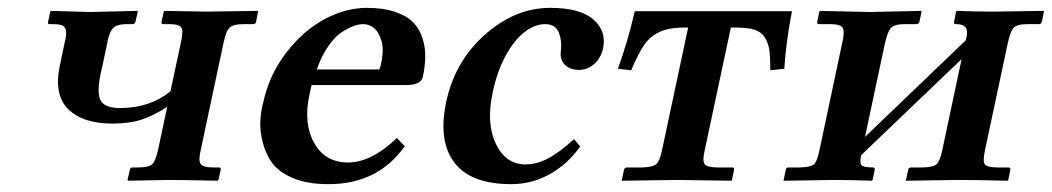

<svg xmlns="http://www.w3.org/2000/svg" viewBox="-20 -464 2706 494"><path d="M445.3 -354Q452.1 -383.3 446.8 -392.6Q441.4 -401.9 415.5 -401.9H399.4Q394.5 -401.9 395.5 -407.2L401.4 -434.1L402.8 -436L512.2 -434.1L642.6 -436L644 -434.1L638.7 -407.2Q637.7 -402.3 631.3 -401.9H606.4Q580.6 -401.9 571 -393.1Q561.5 -384.3 555.2 -354L497.1 -81.1Q490.2 -52.7 495.6 -43Q501 -33.2 527.8 -33.2H543.9Q548.8 -33.2 547.9 -27.8L542 -1L539.6 1Q448.7 -1 412.1 -1L309.6 1L308.1 -1L314 -26.9Q315.4 -32.7 319.8 -33.2H336.9Q363.3 -33.2 372.1 -42Q380.9 -50.8 387.2 -81.1L410.2 -189Q374 -166 343.5 -156Q313 -146 270 -146Q192.9 -146 155.3 -183.3Q117.7 -220.7 134.3 -296.9L146.5 -355Q151.4 -373.5 149.9 -384Q148.4 -394.5 140.9 -398.2Q133.3 -401.9 115.2 -401.9H107.4Q102.5 -401.9 103.5 -407.2L109.4 -434.1L110.8 -436L212.9 -433.1L333.5 -436L334.5 -434.1L328.6 -408.2Q327.1 -402.3 321.3 -401.9H306.6Q282.2 -401.9 272.5 -393.3Q262.7 -384.8 257.3 -359.9L243.2 -293Q228.5 -234.4 236.8 -210.2Q245.1 -186 289.6 -186Q365.2 -186 418.5 -229Z M794.9 -285.2H955.1Q957.5 -287.1 959.5 -295.9Q968.8 -335.4 961.4 -359.1Q954.1 -382.8 941.7 -392.3Q929.2 -401.9 914.1 -401.9Q903.8 -401.9 891.1 -397.5Q878.4 -393.1 860.6 -382.1Q842.8 -371.1 825.2 -345.9Q807.6 -320.8 794.9 -285.2ZM1001 -108.9 1021.5 -87.9Q952.1 10.3 824.2 9.8Q769 9.8 730.7 -7.1Q692.4 -23.9 674.8 -52.7Q657.2 -81.5 651.6 -119.1Q646 -156.7 656.7 -198.2Q672.4 -271.5 716.8 -328.9Q761.2 -386.2 815.7 -415Q870.1 -443.8 923.8 -443.8Q966.3 -443.8 996.8 -433.3Q1027.3 -422.9 1043.5 -406Q1059.6 -389.2 1067.1 -365.2Q1074.7 -341.3 1074.2 -317.4Q1073.7 -293.5 1067.9 -266.1Q1063.5 -245.1 1024.4 -245.1H781.7Q778.8 -231.4 775.9 -219.2Q760.3 -145.5 788.6 -95.7Q816.9 -45.9 875.5 -45.9Q935.5 -45.9 1001 -108.9Z M1472.7 -86.9Q1439.9 -41 1394 -15.6Q1348.1 9.8 1295.4 9.8Q1190.9 9.8 1148.9 -45.9Q1106.9 -101.6 1127.9 -201.2Q1150.4 -306.6 1228 -375.2Q1305.7 -443.8 1395.5 -443.8Q1472.7 -443.8 1506.8 -413.8Q1541 -383.8 1531.7 -339.8Q1529.3 -328.1 1523.7 -318.1Q1518.1 -308.1 1510.3 -300.5Q1502.4 -293 1491.9 -288.6Q1481.4 -284.2 1469.7 -284.2Q1446.3 -284.2 1433.3 -297.4Q1420.4 -310.5 1422.9 -331.1Q1426.3 -359.9 1417.5 -380.9Q1408.7 -401.9 1382.8 -401.9Q1356 -401.9 1329.6 -381.6Q1303.2 -361.3 1281 -320.6Q1258.8 -279.8 1247.6 -226.1Q1230.5 -146.5 1255.9 -93.8Q1281.2 -41 1332 -41Q1360.4 -41 1388.9 -55.7Q1417.5 -70.3 1457 -106Z M1872.6 -393.1H1860.4L1792.5 -74.2Q1787.1 -49.8 1793 -41.7Q1798.8 -33.7 1823.7 -33.2H1864.7Q1869.6 -33.2 1868.7 -26.9L1862.8 1L1723.1 -1L1579.6 1L1585.4 -26.9Q1586.9 -32.7 1592.8 -33.2H1633.8Q1659.7 -34.2 1668.5 -41.7Q1677.2 -49.3 1682.6 -74.2L1750.5 -393.1H1740.2Q1700.2 -393.1 1676 -381.3Q1651.9 -369.6 1637.5 -348.6Q1623 -327.6 1604 -283.2L1569.8 -287.1Q1595.2 -356.9 1613.3 -435.1H2017.6Q2002.4 -356.9 1998 -287.1L1961.9 -283.2Q1961.9 -316.9 1959.5 -335Q1957 -353 1947.8 -367.7Q1938.5 -382.3 1920.7 -387.7Q1902.8 -393.1 1872.6 -393.1Z M2216.8 -433.1 2349.6 -436 2351.1 -434.1 2345.7 -408.2Q2344.2 -402.3 2338.4 -401.9H2308.1Q2281.2 -401.9 2272.2 -392.1Q2263.2 -382.3 2256.3 -350.1L2205.6 -111.8L2464.4 -359.9Q2470.7 -377.9 2466.3 -389.9Q2461.9 -401.9 2439.5 -401.9Q2433.6 -401.9 2434.6 -407.2L2439.9 -434.1L2442.4 -436Q2497.1 -434.1 2533.2 -434.1L2665.5 -436L2666 -434.1L2660.6 -408.2Q2659.2 -402.3 2653.3 -401.9H2623.5Q2596.7 -401.9 2587.9 -392.3Q2579.1 -382.8 2572.3 -350.1L2514.2 -77.1Q2508.3 -49.3 2513.7 -41.5Q2519 -33.7 2544.9 -33.2H2574.7Q2580.6 -33.2 2579.6 -26.9L2574.2 -1L2572.8 1Q2492.2 -1 2440.9 -1L2310.5 1L2311 -1L2316.9 -27.8Q2317.9 -32.7 2323.7 -33.2H2354Q2381.3 -33.7 2389.9 -41.7Q2398.4 -49.8 2404.3 -77.1L2454.1 -312L2195.8 -64.9Q2191.4 -45.4 2196.5 -39.3Q2201.7 -33.2 2226.1 -33.2Q2231.9 -33.2 2230.5 -26.9L2225.1 -1L2223.6 1Q2164.1 -1 2125 -1L1996.6 1L1996.1 -1L2002 -27.8Q2002.9 -32.7 2007.8 -33.2H2039.1Q2066.4 -34.2 2074.2 -41Q2082 -47.9 2087.9 -75.2L2146 -349.1Q2153.8 -380.9 2148.7 -391.4Q2143.6 -401.9 2117.2 -401.9H2087.4Q2081.5 -401.9 2082.5 -407.2L2087.9 -434.1L2091.3 -436Z"/></svg>

Font: Linux Libertine Slanted
Style: Semibold Slanted
Weight: 600
Designer: Philipp H. Poll
Foundry: Philipp H. Poll
Version: Version 5.1.1